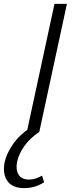

<svg xmlns="http://www.w3.org/2000/svg" viewBox="-61 -678 388 987"><path d="M77 0 219 -658H283L141 0ZM63 289Q3 289 -23 252.5Q-49 216 -37 155Q-28 113 4.5 65Q37 17 96 -23L141 0Q92 33 64 73Q36 113 27 153Q19 193 34 219Q49 245 88 245Q107 245 123 239.5Q139 234 155 225L166 259Q142 274 117 281.5Q92 289 63 289Z"/></svg>

Font: Ysabeau Office Light
Style: Italic
Weight: 300
Italic angle: -12°
Designer: Christian Thalmann (Catharsis Fonts)
Version: Version 2.001;gftools[0.9.30]; featfreeze: tnum,lnum,ss02